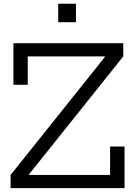

<svg xmlns="http://www.w3.org/2000/svg" viewBox="-20 -976 697 996"><path d="M35 -68.5 524 -680.5V-702.5L619.5 -683.5L130.5 -71.5V-48ZM619.5 -752V-683.5H124V-536H49.5V-752ZM551 -216H626V0H35V-68.5H551ZM282 -956.5H374V-861H282Z"/></svg>

Font: Hepta Slab
Style: Regular
Weight: 400
Designer: Michael LaGattuta
Foundry: Michael LaGattuta
Version: Version 1.100